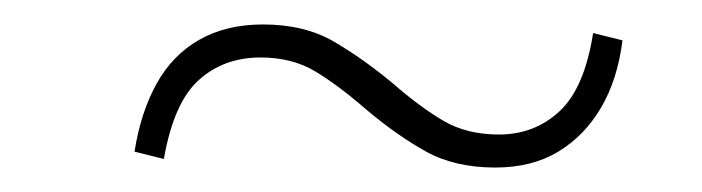

<svg xmlns="http://www.w3.org/2000/svg" viewBox="-20 -423 574 157"><path d="M301 -355Q324 -335 343 -324Q362 -313 388 -313Q417 -313 437.5 -332Q458 -351 465 -396L489 -390Q485 -358 471.5 -335Q458 -312 436.5 -299Q415 -286 385 -286Q352 -286 328.5 -299Q305 -312 280 -333Q257 -353 238 -364.5Q219 -376 193 -376Q163 -376 142.5 -357.5Q122 -339 114 -293L90 -299Q95 -331 108 -354.5Q121 -378 143 -390.5Q165 -403 195 -403Q229 -403 253 -389Q277 -375 301 -355Z"/></svg>

Font: Source Serif 4 ExtraLight
Style: Italic
Weight: 250
Italic angle: -12°
Designer: Frank Grießhammer
Foundry: Adobe Systems Incorporated
Version: Version 4.004;hotconv 1.0.116;makeotfexe 2.5.65601